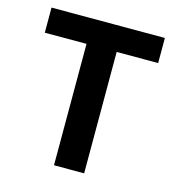

<svg xmlns="http://www.w3.org/2000/svg" viewBox="-98 -724 746 809"><g transform="rotate(15 275.0 -319.5)"><path d="M210 0V-614.5H341.5V0ZM28 -529.5V-639H522.5V-529.5Z"/></g></svg>

Font: Anek Latin SemiBold
Style: Regular
Weight: 600
Designer: Yesha Goshar
Foundry: Ek Type
Version: Version 1.003